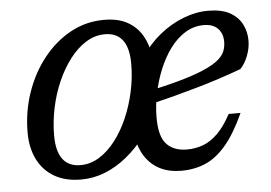

<svg xmlns="http://www.w3.org/2000/svg" viewBox="-41 -517 820 580"><g transform="rotate(-5 369.0 -227.0)"><path d="M293.5 -464.5Q336 -464.5 364.2 -448.8Q392.5 -433 408.5 -405.5Q424.5 -378 429 -342L404 -343.5Q428 -380.5 461.8 -407.8Q495.5 -435 533.8 -449.8Q572 -464.5 608.5 -464.5Q649.5 -464.5 674.5 -450.8Q699.5 -437 711.2 -414.2Q723 -391.5 723 -364.5Q723 -341.5 714 -318.2Q705 -295 691 -280.5Q657 -268 622.8 -256.8Q588.5 -245.5 554 -235.8Q519.5 -226 485.5 -217Q451.5 -208 419 -200.5L421 -241Q481 -254 522 -266.5Q563 -279 588.2 -291Q613.5 -303 626.8 -315Q640 -327 644.8 -340Q649.5 -353 649.5 -367Q649.5 -384 643 -396.2Q636.5 -408.5 624 -415.5Q611.5 -422.5 592.5 -422.5Q562 -422.5 536.2 -406.8Q510.5 -391 490.2 -363.8Q470 -336.5 455.8 -302Q441.5 -267.5 433.8 -229.8Q426 -192 426 -156Q426 -98.5 448 -75.5Q470 -52.5 509.5 -52.5Q535.5 -52.5 558.8 -61.2Q582 -70 603.2 -91Q624.5 -112 644 -148.5H680Q652.5 -88 623.2 -53.5Q594 -19 560.8 -4.5Q527.5 10 487 10Q450.5 10 423.2 -3.5Q396 -17 378.8 -42.5Q361.5 -68 354.5 -105.5L380 -104Q353.5 -69 322.2 -43.5Q291 -18 256 -4Q221 10 183 10Q136 10 102.8 -9Q69.5 -28 51.8 -63Q34 -98 34 -145.5Q34 -208.5 53.8 -266Q73.5 -323.5 109 -368.2Q144.5 -413 191.5 -438.8Q238.5 -464.5 293.5 -464.5ZM185 -33.5Q215 -33.5 242 -50.2Q269 -67 291.2 -96Q313.5 -125 329.8 -162.5Q346 -200 355 -241.8Q364 -283.5 364 -325.5Q364 -373 346 -397Q328 -421 292 -421Q262 -421 235 -404.2Q208 -387.5 185.8 -358.5Q163.5 -329.5 147 -292Q130.5 -254.5 121.8 -212.8Q113 -171 113 -129.5Q113 -82 131 -57.8Q149 -33.5 185 -33.5Z"/></g></svg>

Font: Newsreader
Style: Italic
Weight: 400
Italic angle: -17°
Designer: Hugues Gentile
Foundry: Production Type
Version: Version 1.003